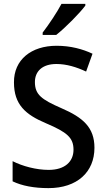

<svg xmlns="http://www.w3.org/2000/svg" viewBox="-20 -960 549 990"><path d="M420 -931V-940H297C273 -895 233 -835 200 -792V-780H270C317 -817 391 -892 420 -931ZM467 -198C467 -303 408 -354 297 -402C194 -447 160 -472 160 -537C160 -592 198 -630 271 -630C323 -630 375 -614 424 -591L457 -683C406 -707 344 -724 272 -724C141 -724 51 -652 52 -535C52 -421 111 -369 218 -324C326 -278 359 -250 359 -188C359 -127 315 -84 231 -84C167 -84 96 -103 45 -129V-25C93 -2 155 10 230 10C378 10 467 -73 467 -198Z"/></svg>

Font: Noto Sans Bengali SemiCondensed Medium
Style: Regular
Weight: 500
Width: 4
Designer: Joana Ranito - Universal Thirst; Jelle Bosma - Monotype Design Team
Foundry: Universal Thirst ehf.
Version: Version 3.000